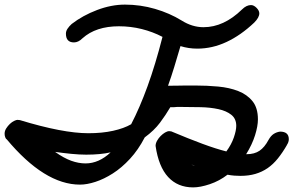

<svg xmlns="http://www.w3.org/2000/svg" viewBox="-44 -764 1273 833"><path d="M314 -598Q296 -580 277 -580Q242 -580 242 -618Q242 -629 249 -639.5Q256 -650 267 -660Q315 -697 377 -720.5Q439 -744 498 -744Q565 -744 628.5 -725.5Q692 -707 744 -675Q790 -646 839 -646Q927 -646 1006 -723Q1025 -742 1045 -742Q1057 -742 1069 -730Q1081 -718 1081 -706Q1081 -688 1059 -666Q1001 -611 939 -582Q877 -553 812 -553Q774 -553 739 -564Q725 -516 712 -473.5Q699 -431 685 -392H689Q716 -392 732.5 -392.5Q749 -393 762 -393H803Q854 -393 902.5 -388.5Q951 -384 989.5 -369Q1028 -354 1051.5 -325Q1075 -296 1075 -246Q1075 -217 1062.5 -177Q1050 -137 1024 -95H1026Q1060 -95 1082 -110Q1104 -125 1121 -157Q1131 -175 1143.5 -183Q1156 -191 1171 -193Q1209 -193 1209 -160Q1209 -147 1200 -134L1201 -135Q1182 -102 1161.5 -76.5Q1141 -51 1117 -34.5Q1093 -18 1064 -9.5Q1035 -1 999 -1Q987 -1 973 -2Q959 -3 943 -6Q908 21 866.5 35Q825 49 794 49Q727 49 685.5 4Q644 -41 631 -131Q631 -142 637.5 -153.5Q644 -165 653 -174Q662 -183 672 -189Q682 -195 690 -195Q691 -195 694 -194.5Q697 -194 699 -194Q775 -162 834.5 -140Q894 -118 938 -107Q960 -137 970.5 -167.5Q981 -198 981 -218Q981 -249 959.5 -266Q938 -283 903.5 -290.5Q869 -298 827 -299Q785 -300 745 -300H724Q719 -299 711 -299Q703 -299 695 -299Q675 -265 650 -231.5Q625 -198 584 -168Q556 -114 520 -75Q484 -36 445.5 -11.5Q407 13 370 25Q333 37 303 37Q149 37 -16 -161L-15 -159Q-19 -162 -21.5 -169Q-24 -176 -24 -184Q-24 -196 -17 -207Q-10 -218 -1 -226.5Q8 -235 17.5 -239.5Q27 -244 32 -244Q33 -244 36 -243.5Q39 -243 42 -243Q229 -186 339 -186Q399 -186 446.5 -196.5Q494 -207 525 -225Q562 -296 596 -389.5Q630 -483 661 -604Q619 -626 571 -638Q523 -650 472 -650Q422 -650 382.5 -637Q343 -624 314 -598ZM786 -50Q795 -46 802 -45Q798 -47 794.5 -47.5Q791 -48 786 -50ZM736 -114Q752 -69 786 -50Q754 -62 717 -77Q714 -79 709.5 -80Q705 -81 702 -83ZM888 -63 893 -17Q872 -22 849.5 -29Q827 -36 802 -45Q807 -43 811 -43Q815 -43 820 -43Q848 -43 879 -59ZM521 -130Q502 -122 481 -115Q460 -108 436 -103Q450 -115 463 -131Q476 -147 490 -167ZM327 -55Q385 -55 436 -103Q392 -93 330 -93Q301 -93 265.5 -96.5Q230 -100 195 -105Q233 -78 265 -66.5Q297 -55 327 -55Z"/></svg>

Font: Discipuli Britannica Bold
Style: Regular
Weight: 700
Designer: Peter Wiegel
Foundry: Peter Wiegel
Version: Version 0.001 2009